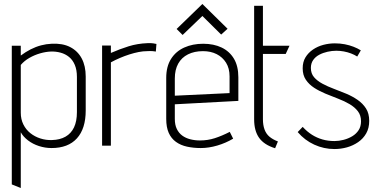

<svg xmlns="http://www.w3.org/2000/svg" viewBox="-20 -729 1897 961"><path d="M409 -176V-346Q409 -399 389 -436.5Q369 -474 331 -493.5Q293 -513 238 -510Q212 -509 185.5 -502Q159 -495 133.5 -482Q108 -469 84 -451V-500H39V194L84 212V-67Q96 -45 120 -26.5Q144 -8 175 2Q206 12 238 12Q321 12 365 -36.5Q409 -85 409 -176ZM365 -344V-168Q365 -122 350.5 -91.5Q336 -61 308 -45Q280 -29 240 -28Q210 -27 182 -36Q154 -45 132 -62.5Q110 -80 97 -106Q84 -132 84 -165V-404Q102 -425 127.5 -439.5Q153 -454 181 -462Q209 -470 234 -471Q259 -472 283 -465.5Q307 -459 325.5 -444Q344 -429 354.5 -404Q365 -379 365 -344Z M760 -471 763 -509Q760 -510 747 -512Q734 -514 718 -513Q668 -511 624.5 -497.5Q581 -484 535 -464V-501H491V0H535V-417Q557 -429 580.5 -439Q604 -449 627.5 -456.5Q651 -464 673.5 -468.5Q696 -473 717 -473Q732 -474 744.5 -473Q757 -472 760 -471Z M1119 -585 993 -709 864 -584 894 -554 993 -649 1087 -556ZM855 -134V-207L1173 -224V-342Q1173 -398 1151 -435Q1129 -472 1089.5 -491Q1050 -510 997 -510Q944 -510 902 -491Q860 -472 836 -434Q812 -396 812 -339V-134Q812 -92 824.5 -64Q837 -36 860.5 -19Q884 -2 916 5Q948 12 985 12Q1025 12 1067.5 -0.5Q1110 -13 1147 -35L1130 -69Q1091 -49 1055.5 -37.5Q1020 -26 981 -26Q955 -26 932 -32Q909 -38 892 -50.5Q875 -63 865 -83.5Q855 -104 855 -134ZM1129 -347V-263L855 -250V-336Q855 -380 872 -410.5Q889 -441 921 -457Q953 -473 996 -473Q1035 -473 1064.5 -458Q1094 -443 1111.5 -415Q1129 -387 1129 -347Z M1296 -132V-459H1410L1429 -500H1296V-700H1252V-132Q1252 -74 1277 -39Q1302 -4 1357 13L1371 -21Q1345 -31 1328.5 -45Q1312 -59 1304 -81Q1296 -103 1296 -132Z M1768 -446 1786 -477Q1770 -487 1749.5 -495Q1729 -503 1705.5 -507.5Q1682 -512 1656 -512Q1627 -512 1598.5 -504.5Q1570 -497 1546.5 -481Q1523 -465 1509 -442Q1495 -419 1495 -387Q1495 -353 1511 -329.5Q1527 -306 1552.5 -289.5Q1578 -273 1609.5 -260Q1641 -247 1672.5 -235Q1704 -223 1729.5 -208Q1755 -193 1771 -172.5Q1787 -152 1787 -122Q1787 -96 1775 -77.5Q1763 -59 1743 -47Q1723 -35 1699.5 -29Q1676 -23 1654 -23Q1622 -23 1594 -31Q1566 -39 1541.5 -54.5Q1517 -70 1495 -94L1470 -68Q1505 -27 1553 -5Q1601 17 1654 17Q1686 17 1716.5 8.5Q1747 0 1772.5 -17.5Q1798 -35 1813 -61.5Q1828 -88 1828 -124Q1828 -161 1812 -186Q1796 -211 1770 -229Q1744 -247 1713 -260Q1682 -273 1651 -284.5Q1620 -296 1594 -310Q1568 -324 1552 -342.5Q1536 -361 1536 -389Q1536 -412 1547.5 -428.5Q1559 -445 1578 -455Q1597 -465 1619.5 -470Q1642 -475 1663 -475Q1682 -475 1701 -471.5Q1720 -468 1737 -461.5Q1754 -455 1768 -446Z"/></svg>

Font: Advent Pro Light
Style: Regular
Weight: 300
Version: Version 3.000